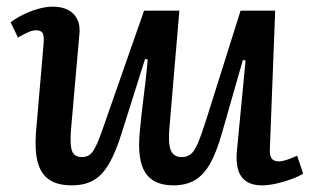

<svg xmlns="http://www.w3.org/2000/svg" viewBox="-20 -543 942 577"><path d="M12 -476Q26 -487 47.5 -498Q69 -509 93.5 -516Q118 -523 138 -523Q166 -523 185 -513Q204 -503 213 -483.5Q222 -464 218 -434L193 -149Q190 -105 197 -88Q204 -71 226 -71Q241 -71 251 -79Q261 -87 272 -112Q283 -137 300 -188L413 -511H519L489 -157Q485 -111 493.5 -91Q502 -71 526 -71Q542 -71 553 -79.5Q564 -88 574.5 -112.5Q585 -137 600 -184L703 -511H807L791 -96Q790 -75 796.5 -66.5Q803 -58 818 -58Q828 -58 841.5 -62.5Q855 -67 873 -75L891 -21Q876 -12 854 -4Q832 4 809 9Q786 14 767 14Q725 14 706 -11.5Q687 -37 692 -90L718 -361L710 -363L647 -143Q631 -86 611.5 -51.5Q592 -17 565.5 -1.5Q539 14 501 14Q441 14 416.5 -24.5Q392 -63 400 -146Q405 -200 412 -254.5Q419 -309 424 -364L416 -366L346 -144Q328 -86 308 -51.5Q288 -17 261.5 -1.5Q235 14 195 14Q153 14 128 -3Q103 -20 93.5 -55Q84 -90 88 -144L111 -411Q113 -434 108.5 -443Q104 -452 88 -452Q79 -452 66.5 -447Q54 -442 34 -430Z"/></svg>

Font: Literata Medium
Style: Italic
Weight: 500
Italic angle: -2°
Designer: Latin by Veronika Burian and Jose Scaglione. Greek by Irene Vlachou. Cyrillic by Vera Evstafieva
Foundry: TypeTogether
Version: Version 3.103;gftools[0.9.29]